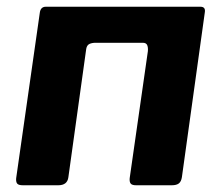

<svg xmlns="http://www.w3.org/2000/svg" viewBox="-20 -550 657 570"><path d="M48 0Q35 0 31 -5Q27 -10 28 -21L98 -511Q100 -530 116 -530H575Q591 -530 588 -513L520 -24Q518 -11 511 -5.5Q504 0 490 0H384Q372 0 368 -5Q364 -10 365 -21L419 -398Q420 -409 417 -416Q414 -423 404 -423H264Q253 -423 245.5 -419.5Q238 -416 236 -405L183 -24Q180 0 153 0Z"/></svg>

Font: Libre Franklin
Style: Bold Italic
Weight: 700
Italic angle: -8°
Designer: Pablo Impallari, Rodrigo Fuenzalida, Nhung Nguyen
Foundry: Impallari Type
Version: Version 3.000